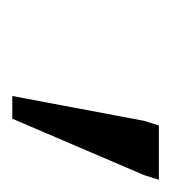

<svg xmlns="http://www.w3.org/2000/svg" viewBox="-3 -707 279 313"><g transform="rotate(90 136.5 -550.5)"><path d="M136.5 -431 177 -646 184.5 -670H273L265.5 -646L173.5 -431Z"/></g></svg>

Font: Newsreader 16pt
Style: Italic
Weight: 400
Italic angle: -17°
Designer: Hugues Gentile
Foundry: Production Type
Version: Version 1.003